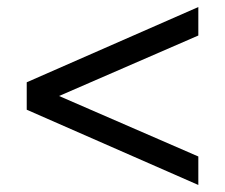

<svg xmlns="http://www.w3.org/2000/svg" viewBox="-20 -558 640 546"><path d="M544 -538V-457L148 -285L544 -113V-32L56 -246V-324Z"/></svg>

Font: wassup Sans
Style: Medium
Weight: 600
Version: Version 2.001